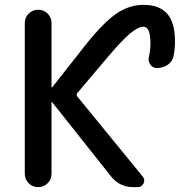

<svg xmlns="http://www.w3.org/2000/svg" viewBox="-20 -770 767 790"><path d="M82 -55V-675Q82 -698 98 -714Q114 -730 137 -730Q160 -730 176 -714Q192 -698 192 -675V-411Q192 -410 193 -410L195 -411L332 -585Q406 -678 459 -714Q512 -750 570 -750Q636 -750 668 -713.5Q700 -677 700 -600Q700 -566 694 -539Q689 -516 669.5 -503Q650 -490 626 -490Q608 -490 598 -505Q588 -520 593 -538Q599 -564 599 -592Q599 -660 570 -660Q549 -660 515.5 -632.5Q482 -605 419 -530L298 -387Q293 -380 298 -373L567 -44Q578 -30 570.5 -15Q563 0 546 0H529Q472 0 437 -44L195 -349Q194 -350 193 -350Q192 -350 192 -349V-55Q192 -32 176 -16Q160 0 137 0Q114 0 98 -16Q82 -32 82 -55Z"/></svg>

Font: Rounded Mplus 1c Medium
Style: Regular
Weight: 500
Version: Version 1.059.20150529